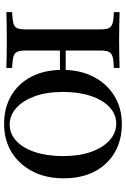

<svg xmlns="http://www.w3.org/2000/svg" viewBox="147 -769 634 968"><g transform="rotate(90 464.0 -285.0)"><path d="M604.8 11.3Q523.4 11.3 462.1 -24.6Q400.8 -60.5 366.5 -126.6Q332.3 -192.7 332.3 -283.1Q332.3 -371.8 366.9 -439.1Q401.6 -506.5 463.3 -544.4Q525 -582.3 605.6 -582.3Q687.1 -582.3 748.8 -546.4Q810.5 -510.5 844.8 -444.8Q879 -379 879 -287.9Q879 -199.2 844 -131.9Q808.9 -64.5 747.6 -26.6Q686.3 11.3 604.8 11.3ZM183.1 -270.2V-299.2H383.9V-270.2ZM607.3 -16.9Q654.8 -16.9 690.7 -50.4Q726.6 -83.9 746.8 -144.8Q766.9 -205.6 766.9 -286.3Q766.9 -368.5 745.2 -428.6Q723.4 -488.7 686.3 -521.4Q649.2 -554 603.2 -554Q556.5 -554 520.2 -520.2Q483.9 -486.3 463.7 -425.8Q443.5 -365.3 443.5 -284.7Q443.5 -202.4 465.7 -142.3Q487.9 -82.3 525 -49.6Q562.1 -16.9 607.3 -16.9ZM41.1 0V-29Q79 -30.6 98 -35.9Q116.9 -41.1 122.6 -55.6Q128.2 -70.2 128.2 -98.4V-472.6Q128.2 -501.6 122.2 -515.7Q116.1 -529.8 97.6 -535.5Q79 -541.1 41.1 -541.9V-571Q62.1 -570.2 98.8 -569.4Q135.5 -568.5 183.1 -568.5Q227.4 -568.5 264.1 -569.4Q300.8 -570.2 322.6 -571V-541.9Q284.7 -541.1 265.7 -535.5Q246.8 -529.8 240.7 -515.7Q234.7 -501.6 234.7 -472.6V-98.4Q234.7 -70.2 240.7 -55.6Q246.8 -41.1 265.7 -35.9Q284.7 -30.6 322.6 -29V0Q300.8 -0.8 264.1 -1.6Q227.4 -2.4 183.1 -2.4Q135.5 -2.4 98.8 -1.6Q62.1 -0.8 41.1 0Z"/></g></svg>

Font: Playfair SemiBold
Style: Regular
Weight: 600
Designer: Claus Eggers Sørensen
Foundry: Claus Eggers Sørensen
Version: Version 2.001;gftools[0.9.30]